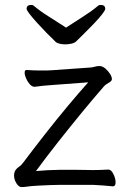

<svg xmlns="http://www.w3.org/2000/svg" viewBox="-20 -749 530 779"><path d="M248 -637Q283 -660 317 -681.5Q351 -703 376 -724Q381 -729 389 -729Q407 -729 407 -713Q407 -707 393.5 -690Q380 -673 360 -652Q340 -631 320.5 -612Q301 -593 289 -581Q283 -575 270.5 -572Q258 -569 245 -569Q233 -569 222.5 -571.5Q212 -574 207 -578Q189 -595 168.5 -616Q148 -637 129.5 -657.5Q111 -678 99.5 -693Q88 -708 88 -713Q88 -729 106 -729Q114 -729 119 -724Q144 -703 178.5 -681.5Q213 -660 248 -637ZM420 -61Q431 -61 440 -43Q449 -25 449 -9Q449 7 438 7Q418 5 398 3.5Q378 2 357 1H222Q206 1 182.5 2Q159 3 138.5 4Q118 5 108 6Q96 7 87 8.5Q78 10 67 10Q56 10 46.5 -5.5Q37 -21 37 -37Q37 -46 40 -53Q44 -63 55.5 -71Q67 -79 74 -89Q116 -145 163 -205Q210 -265 256 -320Q302 -375 338 -415L191 -404Q172 -403 154.5 -401Q137 -399 122 -397H120Q110 -397 101 -407Q92 -417 86 -430.5Q80 -444 80 -454Q80 -465 87 -465H89Q102 -464 116 -463.5Q130 -463 144 -463Q156 -463 168 -463Q180 -463 190 -464L346 -475Q353 -475 363 -478Q373 -481 382 -481H386Q397 -480 408 -470.5Q419 -461 426.5 -449Q434 -437 434 -428Q434 -420 421 -413Q408 -406 402 -399Q361 -352 312.5 -293Q264 -234 215.5 -172.5Q167 -111 126 -55Q146 -57 174.5 -58.5Q203 -60 222 -60Q251 -60 291 -60Q331 -60 357 -59Q368 -59 385.5 -59.5Q403 -60 419 -61Z"/></svg>

Font: QiushuiShotai
Style: Regular
Weight: 600
Designer: Fontworks Inc.
Foundry: Fontworks Inc.
Version: Version 1.250